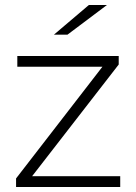

<svg xmlns="http://www.w3.org/2000/svg" viewBox="-20 -745 543 765"><path d="M406 -725 249 -607H195L334 -725ZM108 -43H459V0H44V-34L388 -479H49V-522H453V-488Z"/></svg>

Font: mBank Light
Style: Regular
Weight: 300
Designer: Julieta Ulanovsky
Foundry: Julieta Ulanovsky
Version: Version 7.200;PS 007.200;hotconv 1.0.88;makeotf.lib2.5.64775